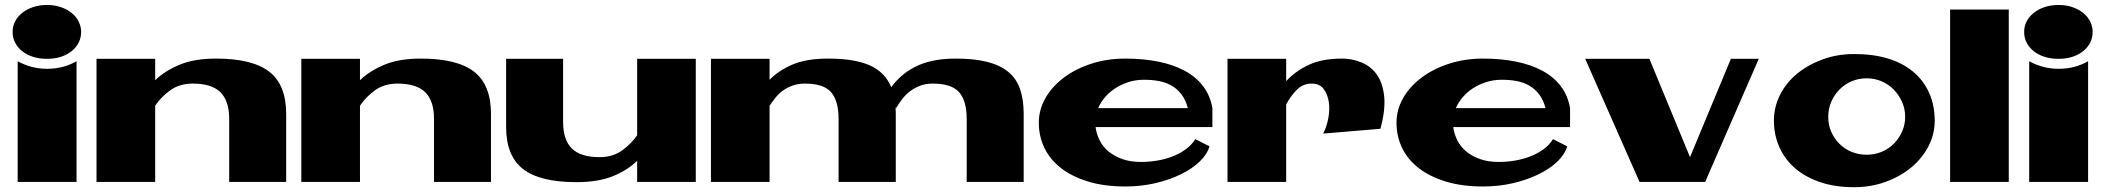

<svg xmlns="http://www.w3.org/2000/svg" viewBox="-20 -739 8553 780"><path d="M51.8 -490.2Q108.4 -459 173.3 -459.5Q238.3 -460 291 -490.2V0H51.8ZM31.2 -609.4Q31.2 -631.8 41 -651.4Q50.8 -670.9 69.3 -686Q87.9 -701.2 113.8 -710Q139.6 -718.8 170.9 -718.8Q202.1 -718.8 227.5 -710Q252.9 -701.2 271.5 -686Q290 -670.9 299.8 -650.9Q309.6 -630.9 309.6 -609.4Q309.6 -585.9 299.8 -566.4Q290 -546.9 271.5 -531.7Q252.9 -516.6 227.5 -508.3Q202.1 -500 170.9 -500Q139.6 -500 113.8 -508.3Q87.9 -516.6 69.3 -531.7Q50.8 -546.9 41 -566.4Q31.2 -585.9 31.2 -609.4Z M372.1 -500H610.4V-413.1Q648.4 -450.2 708.5 -475.6Q768.6 -501 857.4 -501Q1004.9 -501 1073.7 -447.8Q1142.6 -394.5 1142.6 -276.4V0H911.1V-255.9Q911.1 -329.1 875.5 -364.3Q839.8 -399.4 763.7 -399.4Q709 -399.4 671.4 -372.1Q633.8 -344.7 610.4 -309.6V0H372.1Z M1204.1 -500H1442.4V-413.1Q1480.5 -450.2 1540.5 -475.6Q1600.6 -501 1689.5 -501Q1836.9 -501 1905.8 -447.8Q1974.6 -394.5 1974.6 -276.4V0H1743.2V-255.9Q1743.2 -329.1 1707.5 -364.3Q1671.9 -399.4 1595.7 -399.4Q1541 -399.4 1503.4 -372.1Q1465.8 -344.7 1442.4 -309.6V0H1204.1Z M2806.6 0H2568.4V-85.9Q2530.3 -47.9 2470.2 -23.4Q2410.2 1 2321.3 1Q2173.8 1 2105 -52.2Q2036.1 -105.5 2036.1 -223.6V-500H2267.6V-244.1Q2267.6 -170.9 2303.2 -135.7Q2338.9 -100.6 2415 -100.6Q2469.7 -100.6 2507.3 -127.9Q2544.9 -155.3 2568.4 -189.5V-500H2806.6Z M2868.2 -500H3106.4V-415Q3142.6 -452.1 3199.2 -476.6Q3255.9 -501 3343.8 -501Q3451.2 -501 3513.2 -473.6Q3575.2 -446.3 3600.6 -384.8Q3618.2 -409.2 3642.1 -430.2Q3666 -451.2 3697.3 -467.3Q3728.5 -483.4 3769.5 -492.2Q3810.5 -501 3864.3 -501Q3937.5 -501 3989.7 -487.8Q4042 -474.6 4075.2 -447.8Q4108.4 -420.9 4123.5 -378.4Q4138.7 -335.9 4138.7 -276.4V0H3907.2V-255.9Q3907.2 -329.1 3876.5 -364.3Q3845.7 -399.4 3769.5 -399.4Q3740.2 -399.4 3717.8 -390.6Q3695.3 -381.8 3677.7 -368.7Q3660.2 -355.5 3646 -337.4Q3631.8 -319.3 3621.1 -300.8L3618.2 -302.7Q3618.2 -295.9 3618.7 -289.6Q3619.1 -283.2 3619.1 -276.4V0H3386.7V-255.9Q3386.7 -329.1 3356.4 -364.3Q3326.2 -399.4 3250 -399.4Q3222.7 -399.4 3200.7 -391.6Q3178.7 -383.8 3161.6 -371.6Q3144.5 -359.4 3131.3 -343.3Q3118.2 -327.1 3106.4 -309.6V0H2868.2Z M4615.2 -81.1Q4649.4 -81.1 4683.1 -86.9Q4716.8 -92.8 4746.1 -104.5Q4775.4 -116.2 4798.8 -133.8Q4822.3 -151.4 4835.9 -173.8L4893.6 -144.5Q4883.8 -111.3 4853 -82Q4822.3 -52.7 4775.9 -30.3Q4729.5 -7.8 4672.4 5.4Q4615.2 18.6 4551.8 18.6Q4464.8 18.6 4398.9 -2Q4333 -22.5 4289.1 -57.1Q4245.1 -91.8 4222.7 -138.7Q4200.2 -185.5 4200.2 -240.2Q4200.2 -293.9 4227.5 -341.3Q4254.9 -388.7 4302.7 -424.3Q4350.6 -460 4414.6 -480.5Q4478.5 -501 4551.8 -501Q4624 -501 4685.1 -488.8Q4746.1 -476.6 4792.5 -451.7Q4838.9 -426.8 4867.7 -388.7Q4896.5 -350.6 4905.3 -299.8V-222.7H4430.7Q4434.6 -194.3 4447.3 -168.9Q4460 -143.6 4482.4 -124.5Q4504.9 -105.5 4538.1 -93.3Q4571.3 -81.1 4615.2 -81.1ZM4627.9 -415Q4594.7 -415 4565.4 -405.8Q4536.1 -396.5 4511.7 -380.9Q4487.3 -365.2 4469.2 -344.2Q4451.2 -323.2 4441.4 -299.8H4805.7Q4796.9 -333 4779.8 -355.5Q4762.7 -377.9 4739.7 -391.1Q4716.8 -404.3 4688.5 -409.7Q4660.2 -415 4627.9 -415Z M4966.8 -500H5205.1V-409.2Q5240.2 -448.2 5294.9 -474.6Q5349.6 -501 5432.6 -501Q5471.7 -501 5509.8 -485.8Q5547.9 -470.7 5572.3 -437.5Q5596.7 -404.3 5603 -349.6Q5609.4 -294.9 5587.9 -215.8L5355.5 -196.3Q5369.1 -222.7 5376 -257.3Q5382.8 -292 5378.4 -323.7Q5374 -355.5 5357.4 -377.4Q5340.8 -399.4 5308.6 -399.4Q5272.5 -399.4 5247.1 -373Q5221.7 -346.7 5205.1 -314.5V0H4966.8Z M6068.4 -81.1Q6102.5 -81.1 6136.2 -86.9Q6169.9 -92.8 6199.2 -104.5Q6228.5 -116.2 6252 -133.8Q6275.4 -151.4 6289.1 -173.8L6346.7 -144.5Q6336.9 -111.3 6306.2 -82Q6275.4 -52.7 6229 -30.3Q6182.6 -7.8 6125.5 5.4Q6068.4 18.6 6004.9 18.6Q5918 18.6 5852.1 -2Q5786.1 -22.5 5742.2 -57.1Q5698.2 -91.8 5675.8 -138.7Q5653.3 -185.5 5653.3 -240.2Q5653.3 -293.9 5680.7 -341.3Q5708 -388.7 5755.9 -424.3Q5803.7 -460 5867.7 -480.5Q5931.6 -501 6004.9 -501Q6077.1 -501 6138.2 -488.8Q6199.2 -476.6 6245.6 -451.7Q6292 -426.8 6320.8 -388.7Q6349.6 -350.6 6358.4 -299.8V-222.7H5883.8Q5887.7 -194.3 5900.4 -168.9Q5913.1 -143.6 5935.5 -124.5Q5958 -105.5 5991.2 -93.3Q6024.4 -81.1 6068.4 -81.1ZM6081.1 -415Q6047.9 -415 6018.6 -405.8Q5989.3 -396.5 5964.8 -380.9Q5940.4 -365.2 5922.4 -344.2Q5904.3 -323.2 5894.5 -299.8H6258.8Q6250 -333 6232.9 -355.5Q6215.8 -377.9 6192.9 -391.1Q6169.9 -404.3 6141.6 -409.7Q6113.3 -415 6081.1 -415Z M7011.7 -500H7125L6907.2 0H6640.6L6419.9 -500H6680.7L6845.7 -100.6Z M7512.7 -519.5Q7588.9 -519.5 7648.9 -501.5Q7709 -483.4 7751.5 -448.2Q7793.9 -413.1 7816.9 -362.3Q7839.8 -311.5 7839.8 -249Q7839.8 -193.4 7814 -144Q7788.1 -94.7 7743.7 -58.1Q7699.2 -21.5 7639.6 0Q7580.1 21.5 7512.7 21.5Q7432.6 21.5 7371.6 0Q7310.5 -21.5 7269.5 -58.1Q7228.5 -94.7 7207.5 -144Q7186.5 -193.4 7186.5 -249Q7186.5 -304.7 7211.9 -354.5Q7237.3 -404.3 7281.7 -440.4Q7326.2 -476.6 7385.3 -498Q7444.3 -519.5 7512.7 -519.5ZM7563.5 -110.4Q7595.7 -110.4 7624 -122.1Q7652.3 -133.8 7673.3 -154.8Q7694.3 -175.8 7707 -204.1Q7719.7 -232.4 7719.7 -264.6Q7719.7 -296.9 7707 -325.2Q7694.3 -353.5 7673.3 -375Q7652.3 -396.5 7624 -408.7Q7595.7 -420.9 7563.5 -420.9Q7530.3 -420.9 7502 -408.7Q7473.6 -396.5 7452.6 -375Q7431.6 -353.5 7419.4 -325.2Q7407.2 -296.9 7407.2 -264.6Q7407.2 -231.4 7419.4 -203.6Q7431.6 -175.8 7452.6 -154.8Q7473.6 -133.8 7502 -122.1Q7530.3 -110.4 7563.5 -110.4Z M7902.3 -700.2H8140.6V0H7902.3Z M8223.6 -490.2Q8280.3 -459 8345.2 -459.5Q8410.2 -460 8462.9 -490.2V0H8223.6ZM8203.1 -609.4Q8203.1 -631.8 8212.9 -651.4Q8222.7 -670.9 8241.2 -686Q8259.8 -701.2 8285.6 -710Q8311.5 -718.8 8342.8 -718.8Q8374 -718.8 8399.4 -710Q8424.8 -701.2 8443.4 -686Q8461.9 -670.9 8471.7 -650.9Q8481.4 -630.9 8481.4 -609.4Q8481.4 -585.9 8471.7 -566.4Q8461.9 -546.9 8443.4 -531.7Q8424.8 -516.6 8399.4 -508.3Q8374 -500 8342.8 -500Q8311.5 -500 8285.6 -508.3Q8259.8 -516.6 8241.2 -531.7Q8222.7 -546.9 8212.9 -566.4Q8203.1 -585.9 8203.1 -609.4Z"/></svg>

Font: Polsku
Style: Regular
Weight: 400
Designer: Sebastien Sanfilippo
Version: Version 1.1